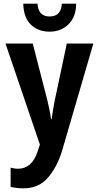

<svg xmlns="http://www.w3.org/2000/svg" viewBox="-20 -784 540 1049"><path d="M396 -764H318Q314 -694 251 -694Q189 -694 185 -764H107Q109 -688 148.5 -649.5Q188 -611 251 -611Q314 -611 355 -652Q396 -693 396 -764ZM322 30 490 -546H345L279 -235Q275 -213 270 -185.5Q265 -158 262 -133H259Q255 -162 249.5 -187.5Q244 -213 239 -235L159 -546H10L198 6L185 45Q154 138 78 138Q61 138 38 132V237Q73 245 107 245Q195 245 246 182Q297 119 322 30Z"/></svg>

Font: Noto Sans Mono UI Condensed
Style: Bold
Weight: 700
Width: 3
Designer: Monotype Design team
Foundry: Monotype Imaging Inc.
Version: 1.000